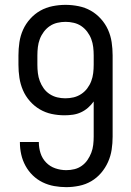

<svg xmlns="http://www.w3.org/2000/svg" viewBox="-20 -763 540 791"><path d="M253 8Q228 8 203 3.5Q178 -1 155.5 -12Q133 -23 115 -40.5Q97 -58 85 -80Q73 -102 67.5 -126.5Q62 -151 62 -176V-178H140V-177Q140 -154 147 -132Q154 -110 170 -93.5Q186 -77 208 -69.5Q230 -62 253 -62Q270 -62 286.5 -66Q303 -70 317 -80Q331 -90 340.5 -104Q350 -118 356 -133.5Q362 -149 364 -166Q366 -183 366 -200V-345Q356 -331 343 -319.5Q330 -308 314 -300.5Q298 -293 280.5 -290.5Q263 -288 246 -288Q219 -288 193 -293.5Q167 -299 144 -312.5Q121 -326 103 -346.5Q85 -367 74.5 -391.5Q64 -416 60 -442.5Q56 -469 56 -496V-535Q56 -562 60 -589Q64 -616 75 -640.5Q86 -665 104.5 -685.5Q123 -706 146 -719Q169 -732 196 -737.5Q223 -743 250 -743Q277 -743 304 -737.5Q331 -732 354 -719Q377 -706 395.5 -685.5Q414 -665 425 -640.5Q436 -616 440 -589Q444 -562 444 -535V-200Q444 -173 440 -146.5Q436 -120 425 -95.5Q414 -71 396.5 -50.5Q379 -30 356 -16.5Q333 -3 306 2.5Q279 8 253 8ZM249 -358Q267 -358 283.5 -362Q300 -366 314.5 -375.5Q329 -385 339.5 -399Q350 -413 356 -429Q362 -445 364 -462Q366 -479 366 -496V-535Q366 -552 364 -569Q362 -586 356 -602Q350 -618 339.5 -632Q329 -646 315 -655.5Q301 -665 284 -669Q267 -673 250 -673Q233 -673 216 -669Q199 -665 185 -655.5Q171 -646 160.5 -632Q150 -618 144 -602Q138 -586 136 -569Q134 -552 134 -535V-496Q134 -479 136 -462Q138 -445 144 -429Q150 -413 160 -399Q170 -385 184.5 -375.5Q199 -366 215.5 -362Q232 -358 249 -358Z"/></svg>

Font: Iosevka SS18
Style: Regular
Weight: 400
Monospace: yes
Designer: Belleve Invis
Foundry: Belleve Invis
Version: Version 25.1.1; ttfautohint (v1.8.4)